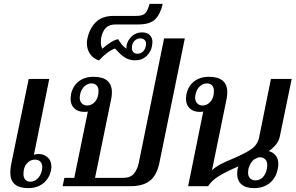

<svg xmlns="http://www.w3.org/2000/svg" viewBox="-20 -960 1524 990"><path d="M33 -71Q33 -93 39 -120L128 -553H234L155 -162Q166 -166 181 -166Q205 -166 225 -149Q245 -132 245 -100Q245 -95 243 -81Q233 -38 202 -14Q171 10 125 10Q33 10 33 -71ZM196 -81Q198 -93 198 -98Q198 -117 187.5 -127Q177 -137 160 -137Q136 -137 118.5 -117.5Q101 -98 101 -63Q101 -44 110.5 -33.5Q120 -23 136 -23Q156 -23 173 -38.5Q190 -54 196 -81Z M312 -43H363L433 -385Q429 -383 415 -383Q383 -383 363.5 -401Q344 -419 344 -451Q344 -457 346 -473Q355 -516 385.5 -540Q416 -564 462 -564Q557 -564 557 -484Q557 -470 554 -453L470 -43H616Q652 -43 670 -64Q688 -85 696 -122L826 -762H933L802 -121Q789 -57 753.5 -28.5Q718 0 653 0H303ZM488 -491Q488 -510 478 -520Q468 -530 452 -530Q432 -530 415.5 -515Q399 -500 393 -473Q391 -461 391 -457Q391 -438 402 -427Q413 -416 429 -416Q453 -416 470.5 -436Q488 -456 488 -491Z M428 -737Q428 -751 431 -763Q442 -814 474.5 -846Q507 -878 566 -878H683Q716 -878 729 -891.5Q742 -905 751 -940H819Q807 -887 780 -860.5Q753 -834 695 -834H577Q543 -834 526 -816.5Q509 -799 502 -767Q500 -753 500 -743Q500 -721 508 -709Q528 -727 550 -741Q572 -755 589 -758Q591 -755 598.5 -743.5Q606 -732 614.5 -723.5Q623 -715 632 -709V-714Q632 -723 633 -728Q639 -754 660.5 -773.5Q682 -793 711 -793Q739 -793 752.5 -779Q766 -765 766 -743Q766 -736 764 -724Q759 -694 736 -671.5Q713 -649 677 -649Q648 -649 625.5 -662.5Q603 -676 573 -710Q534 -696 490 -648Q459 -659 443.5 -683Q428 -707 428 -737ZM732 -723Q733 -727 733 -734Q733 -747 725 -754.5Q717 -762 703 -762Q685 -762 672.5 -748.5Q660 -735 660 -712Q660 -699 667.5 -691Q675 -683 688 -683Q705 -683 716.5 -693.5Q728 -704 732 -723Z M1366 -181Q1415 -166 1415 -114Q1415 -102 1412 -88Q1403 -43 1371 -16.5Q1339 10 1289 10Q1247 10 1225 -9.5Q1203 -29 1203 -64Q1203 -80 1205 -88Q1207 -96 1209 -102Q1148 -76 1109.5 -52.5Q1071 -29 1053 0H950L1028 -385Q1024 -383 1010 -383Q978 -383 958.5 -401Q939 -419 939 -451Q939 -457 941 -473Q950 -516 980.5 -540Q1011 -564 1057 -564Q1152 -564 1152 -484Q1152 -470 1149 -453L1073 -82Q1091 -99 1116 -112.5Q1141 -126 1181 -142Q1242 -168 1275 -190.5Q1308 -213 1316 -251L1377 -553H1484L1423 -257Q1415 -215 1366 -181ZM1083 -491Q1083 -510 1073 -520Q1063 -530 1047 -530Q1027 -530 1010.5 -515Q994 -500 988 -473Q986 -461 986 -457Q986 -438 997 -427Q1008 -416 1024 -416Q1048 -416 1065.5 -436Q1083 -456 1083 -491ZM1310 -148Q1304 -144 1290 -138Q1280 -130 1272 -116.5Q1264 -103 1261 -89Q1259 -75 1259 -71Q1259 -51 1269.5 -40.5Q1280 -30 1297 -30Q1318 -30 1334 -45Q1350 -60 1356 -89Q1358 -96 1358 -108Q1358 -128 1347.5 -138.5Q1337 -149 1321 -149Q1314 -149 1310 -148Z"/></svg>

Font: Trirong Medium
Style: Italic
Weight: 500
Italic angle: -12°
Designer: Katatrad Team
Foundry: CadsonDemak
Version: Version 1.001